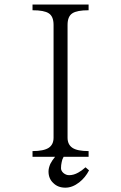

<svg xmlns="http://www.w3.org/2000/svg" viewBox="-20 -698 540 856"><path d="M125 -677.7V-652.3Q176.8 -652.3 197.3 -638.7Q218.8 -625 218.8 -586.9V-84Q218.8 -53.7 197.3 -39.1Q174.8 -24.4 125 -24.4V1H225.6Q211.9 17.6 204.1 33.2Q196.3 51.8 196.3 66.4Q196.3 98.6 217.8 118.2Q238.3 138.7 271.5 138.7Q302.7 138.7 333 115.2Q360.4 93.8 377 61.5L361.3 47.9Q343.8 63.5 329.1 71.3Q308.6 83 288.1 83Q274.4 83 262.7 73.2Q252 63.5 252 51.8Q252 38.1 254.9 25.4Q256.8 12.7 263.7 1H375V-24.4Q324.2 -24.4 302.7 -39.1Q281.2 -53.7 281.2 -84V-586.9Q281.2 -625 302.7 -638.7Q323.2 -652.3 375 -652.3V-677.7Z"/></svg>

Font: BatangChe
Style: Regular
Weight: 400
Monospace: yes
Version: Version 2.21